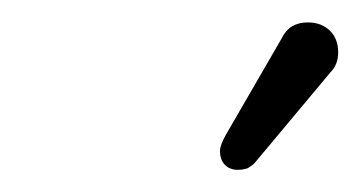

<svg xmlns="http://www.w3.org/2000/svg" viewBox="-20 -716 325 173"><path d="M204.6 -565.4Q207.5 -566.9 210 -569.8L277.8 -650.9Q284.7 -657.7 284.7 -668.9Q284.7 -681.2 277.1 -688.5Q269.5 -695.8 257.3 -695.8Q240.7 -695.8 233.9 -681.6L183.6 -594.7Q178.2 -585 178.2 -580.1Q178.2 -569.3 186 -564.9Q189.9 -563 193.4 -563Q196.8 -563 198 -563.2Q199.2 -563.5 200.4 -563.7Q201.7 -564 202.6 -564.2Q203.6 -564.5 204.6 -565.4Z"/></svg>

Font: YuPearl-ExtraLight
Style: ExtraLight
Weight: 200
Designer: Max Yao
Foundry: Max-Everyday
Version: Version 1.011; ttfautohint (v1.8.3)